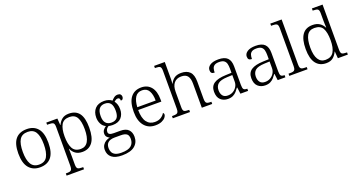

<svg xmlns="http://www.w3.org/2000/svg" viewBox="-53 -1571 4877 2623"><g transform="rotate(-20 2385.5 -260.0)"><path d="M277 10Q176 10 118 -58.5Q60 -127 60 -268Q60 -408 115.5 -476Q171 -544 281 -544Q383 -544 440 -477Q497 -410 497 -268Q497 -127 441 -58.5Q385 10 277 10ZM278 -30Q363 -30 397 -92.5Q431 -155 431 -268Q431 -387 395.5 -445.5Q360 -504 280 -504Q196 -504 160.5 -445Q125 -386 125 -268Q125 -153 161 -91.5Q197 -30 278 -30Z M577 240V208H595Q621 208 637.5 203.5Q654 199 662 183Q670 167 670 133V-433Q670 -481 652 -492.5Q634 -504 591 -504H564V-536H725L732 -440H736Q756 -486 793.5 -516Q831 -546 893 -546Q993 -546 1042.5 -480Q1092 -414 1092 -273Q1092 -127 1040 -58.5Q988 10 894 10Q833 10 794 -17.5Q755 -45 734 -93H731Q732 -72 733 -41Q734 -10 734 25V136Q734 185 752.5 196.5Q771 208 810 208H830V240ZM886 -36Q957 -36 992 -97Q1027 -158 1027 -271Q1027 -385 994.5 -442.5Q962 -500 884 -500Q800 -500 767 -440Q734 -380 734 -274Q734 -162 767.5 -99Q801 -36 886 -36Z M1386 240Q1287 240 1237 199.5Q1187 159 1187 88Q1187 48 1204.5 20Q1222 -8 1250 -25Q1278 -42 1309 -47Q1288 -55 1271.5 -73.5Q1255 -92 1255 -123Q1255 -153 1272 -175.5Q1289 -198 1313 -213Q1270 -233 1249 -275.5Q1228 -318 1228 -366Q1228 -446 1273 -495Q1318 -544 1405 -544Q1441 -544 1471 -533.5Q1501 -523 1517 -508Q1530 -524 1554 -543Q1578 -562 1609 -562Q1637 -562 1650 -548Q1663 -534 1663 -514Q1663 -495 1653.5 -482Q1644 -469 1624 -469Q1624 -488 1617.5 -500Q1611 -512 1594 -512Q1577 -512 1564.5 -504.5Q1552 -497 1538 -485Q1554 -465 1564.5 -435Q1575 -405 1575 -364Q1575 -289 1532.5 -241.5Q1490 -194 1405 -194Q1393 -194 1374.5 -196Q1356 -198 1347 -201Q1329 -190 1316 -173Q1303 -156 1303 -130Q1303 -106 1322.5 -95.5Q1342 -85 1382 -85H1475Q1556 -85 1593.5 -46.5Q1631 -8 1631 58Q1631 141 1570.5 190.5Q1510 240 1386 240ZM1402 -231Q1457 -231 1484 -262Q1511 -293 1511 -365Q1511 -438 1484 -472Q1457 -506 1402 -506Q1349 -506 1320.5 -471.5Q1292 -437 1292 -364Q1292 -295 1321 -263Q1350 -231 1402 -231ZM1389 202Q1490 202 1531.5 166Q1573 130 1573 68Q1573 14 1545 -5.5Q1517 -25 1464 -25H1369Q1335 -25 1306.5 -15Q1278 -5 1261 19Q1244 43 1244 85Q1244 117 1257 143.5Q1270 170 1301.5 186Q1333 202 1389 202Z M1954 10Q1853 10 1794.5 -61.5Q1736 -133 1736 -263Q1736 -404 1790.5 -474Q1845 -544 1945 -544Q2035 -544 2087 -481Q2139 -418 2139 -299V-268H1802Q1803 -149 1845.5 -92.5Q1888 -36 1963 -36Q2017 -36 2052.5 -59Q2088 -82 2106 -114Q2112 -111 2116 -104Q2120 -97 2120 -87Q2120 -69 2102 -46Q2084 -23 2047 -6.5Q2010 10 1954 10ZM2071 -308Q2071 -396 2040.5 -449.5Q2010 -503 1943 -503Q1875 -503 1842 -451.5Q1809 -400 1804 -308Z M2208 0V-32H2224Q2253 -32 2270.5 -36.5Q2288 -41 2296 -56.5Q2304 -72 2304 -105V-655Q2304 -705 2285.5 -716.5Q2267 -728 2228 -728H2213V-760H2368V-514Q2368 -493 2366.5 -471.5Q2365 -450 2364 -446H2368Q2386 -488 2423.5 -516Q2461 -544 2525 -544Q2607 -544 2650.5 -499.5Q2694 -455 2694 -355V-105Q2694 -72 2701.5 -56.5Q2709 -41 2726 -36.5Q2743 -32 2771 -32H2781V0H2630V-352Q2630 -424 2602.5 -461Q2575 -498 2510 -498Q2442 -498 2405 -454Q2368 -410 2368 -326V-102Q2368 -54 2386 -43Q2404 -32 2447 -32H2458V0Z M3009 10Q2946 10 2903.5 -28.5Q2861 -67 2861 -148Q2861 -227 2917.5 -265Q2974 -303 3091 -307L3174 -310V-372Q3174 -411 3166.5 -441Q3159 -471 3135.5 -488.5Q3112 -506 3064 -506Q3021 -506 2998 -491.5Q2975 -477 2967 -451Q2959 -425 2959 -391Q2931 -391 2917 -403.5Q2903 -416 2903 -446Q2903 -488 2945 -516Q2987 -544 3066 -544Q3156 -544 3197 -503.5Q3238 -463 3238 -379V-112Q3238 -64 3250 -48Q3262 -32 3299 -32H3303V0H3191L3179 -94H3174Q3157 -69 3136 -45Q3115 -21 3084.5 -5.5Q3054 10 3009 10ZM3024 -35Q3068 -35 3102 -56Q3136 -77 3155 -110Q3174 -143 3174 -181V-277L3100 -274Q3001 -270 2963.5 -237Q2926 -204 2926 -145Q2926 -96 2949.5 -65.5Q2973 -35 3024 -35Z M3551 10Q3488 10 3445.5 -28.5Q3403 -67 3403 -148Q3403 -227 3459.5 -265Q3516 -303 3633 -307L3716 -310V-372Q3716 -411 3708.5 -441Q3701 -471 3677.5 -488.5Q3654 -506 3606 -506Q3563 -506 3540 -491.5Q3517 -477 3509 -451Q3501 -425 3501 -391Q3473 -391 3459 -403.5Q3445 -416 3445 -446Q3445 -488 3487 -516Q3529 -544 3608 -544Q3698 -544 3739 -503.5Q3780 -463 3780 -379V-112Q3780 -64 3792 -48Q3804 -32 3841 -32H3845V0H3733L3721 -94H3716Q3699 -69 3678 -45Q3657 -21 3626.5 -5.5Q3596 10 3551 10ZM3566 -35Q3610 -35 3644 -56Q3678 -77 3697 -110Q3716 -143 3716 -181V-277L3642 -274Q3543 -270 3505.5 -237Q3468 -204 3468 -145Q3468 -96 3491.5 -65.5Q3515 -35 3566 -35Z M3902 0V-32H3923Q3952 -32 3969.5 -36.5Q3987 -41 3995 -56.5Q4003 -72 4003 -105V-655Q4003 -705 3984.5 -716.5Q3966 -728 3928 -728H3902V-760H4067V-105Q4067 -72 4075 -56.5Q4083 -41 4100.5 -36.5Q4118 -32 4146 -32H4167V0Z M4438 10Q4342 10 4289.5 -58.5Q4237 -127 4237 -267Q4237 -545 4435 -545Q4496 -545 4536 -519Q4576 -493 4597 -450H4602Q4600 -476 4599 -505Q4598 -534 4598 -557V-655Q4598 -705 4579.5 -716.5Q4561 -728 4523 -728H4507V-760H4662V-103Q4662 -55 4680.5 -43.5Q4699 -32 4742 -32H4753V0H4608L4600 -100H4597Q4575 -51 4538 -20.5Q4501 10 4438 10ZM4445 -36Q4528 -37 4563.5 -96Q4599 -155 4599 -266Q4599 -380 4566 -439Q4533 -498 4445 -498Q4369 -498 4336 -438Q4303 -378 4303 -265Q4303 -152 4339.5 -93.5Q4376 -35 4445 -36Z"/></g></svg>

Font: Noto Serif Gurmukhi Light
Style: Regular
Weight: 300
Designer: Vaibhav Singh and the Monotype Design Team
Foundry: Monotype Imaging Inc.
Version: Version 2.004; ttfautohint (v1.8.4.7-5d5b)